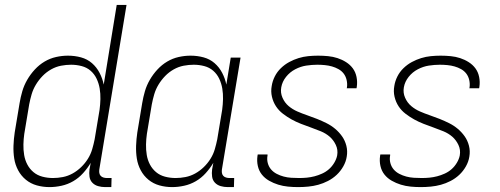

<svg xmlns="http://www.w3.org/2000/svg" viewBox="-20 -755 2040 783"><path d="M182 8Q155 8 130 1Q105 -6 85.5 -22Q66 -38 54 -60.5Q42 -83 38 -108.5Q34 -134 35 -161Q36 -188 40 -215L60 -335Q64 -359 71 -383Q78 -407 91 -429.5Q104 -452 122 -471.5Q140 -491 162 -504Q184 -517 208.5 -522.5Q233 -528 257 -528Q285 -528 310.5 -521Q336 -514 355 -497.5Q374 -481 386 -458Q398 -435 403 -410L456 -735H496L385 -64Q384 -57 385 -50Q386 -43 390.5 -38Q395 -33 402 -31Q409 -29 416 -29H435L434 8H409Q394 8 380 4Q366 0 356.5 -10Q347 -20 345 -34.5Q343 -49 345 -64L350 -91Q337 -69 319 -49Q301 -29 278.5 -16Q256 -3 231 2.5Q206 8 182 8ZM196 -29Q216 -29 236.5 -33Q257 -37 276 -47.5Q295 -58 311 -73.5Q327 -89 338.5 -107.5Q350 -126 356 -146.5Q362 -167 366 -187L386 -307Q389 -329 389.5 -351Q390 -373 386.5 -394Q383 -415 374 -434Q365 -453 349.5 -466.5Q334 -480 313 -485.5Q292 -491 270 -491Q250 -491 229 -487Q208 -483 188.5 -472Q169 -461 153.5 -445Q138 -429 126.5 -410Q115 -391 109 -370.5Q103 -350 99 -329L79 -209Q76 -188 75.5 -166Q75 -144 78.5 -123Q82 -102 91.5 -84Q101 -66 116.5 -53Q132 -40 153 -34.5Q174 -29 196 -29Z M682 8Q655 8 630 1Q605 -6 585.5 -22Q566 -38 554 -60.5Q542 -83 538 -108.5Q534 -134 535 -161Q536 -188 540 -215L560 -335Q564 -359 571 -383Q578 -407 591 -429.5Q604 -452 622 -471.5Q640 -491 662 -504Q684 -517 708.5 -522.5Q733 -528 757 -528Q785 -528 810.5 -521Q836 -514 855 -497.5Q874 -481 886 -458Q898 -435 903 -410L921 -520H961L885 -64Q884 -57 885 -50Q886 -43 890.5 -38Q895 -33 902 -31Q909 -29 916 -29H935L934 8H909Q894 8 880 4Q866 0 856.5 -10Q847 -20 845 -34.5Q843 -49 845 -64L850 -91Q837 -69 819 -49Q801 -29 778.5 -16Q756 -3 731 2.5Q706 8 682 8ZM696 -29Q716 -29 736.5 -33Q757 -37 776 -47.5Q795 -58 811 -73.5Q827 -89 838.5 -107.5Q850 -126 856 -146.5Q862 -167 866 -187L886 -307Q889 -329 889.5 -351Q890 -373 886.5 -394Q883 -415 874 -434Q865 -453 849.5 -466.5Q834 -480 813 -485.5Q792 -491 770 -491Q750 -491 729 -487Q708 -483 688.5 -472Q669 -461 653.5 -445Q638 -429 626.5 -410Q615 -391 609 -370.5Q603 -350 599 -329L579 -209Q576 -188 575.5 -166Q575 -144 578.5 -123Q582 -102 591.5 -84Q601 -66 616.5 -53Q632 -40 653 -34.5Q674 -29 696 -29Z M1196 8Q1175 8 1154.5 6Q1134 4 1114.5 -2Q1095 -8 1077.5 -18Q1060 -28 1048 -43Q1036 -58 1031.5 -78Q1027 -98 1030 -119L1031 -125H1071V-121Q1068 -105 1072 -90Q1076 -75 1085.5 -64Q1095 -53 1108.5 -46Q1122 -39 1137 -35Q1152 -31 1168 -30Q1184 -29 1200 -29Q1216 -29 1231.5 -30.5Q1247 -32 1262.5 -36Q1278 -40 1293.5 -47Q1309 -54 1321.5 -65Q1334 -76 1343 -91Q1352 -106 1355 -121Q1359 -144 1349.5 -164Q1340 -184 1324.5 -197.5Q1309 -211 1288.5 -219.5Q1268 -228 1248 -235Q1228 -242 1207.5 -250Q1187 -258 1169 -268Q1151 -278 1134 -291Q1117 -304 1105.5 -321.5Q1094 -339 1089 -360.5Q1084 -382 1088 -404Q1091 -424 1100.5 -443Q1110 -462 1125.5 -477Q1141 -492 1159.5 -502Q1178 -512 1197.5 -518Q1217 -524 1237 -526Q1257 -528 1277 -528Q1298 -528 1318 -526Q1338 -524 1356.5 -518Q1375 -512 1391.5 -501.5Q1408 -491 1419 -476Q1430 -461 1434 -441Q1438 -421 1435 -401L1434 -395H1394L1395 -399Q1397 -414 1393.5 -429Q1390 -444 1381.5 -455Q1373 -466 1360.5 -473Q1348 -480 1334 -484Q1320 -488 1304.5 -489.5Q1289 -491 1274 -491Q1252 -491 1229 -487.5Q1206 -484 1184 -472.5Q1162 -461 1146.5 -441.5Q1131 -422 1127 -399Q1123 -377 1132 -356.5Q1141 -336 1157 -322.5Q1173 -309 1192.5 -300.5Q1212 -292 1232.5 -285Q1253 -278 1273 -270Q1293 -262 1312 -252.5Q1331 -243 1347 -229.5Q1363 -216 1375 -199Q1387 -182 1392.5 -160.5Q1398 -139 1394 -116Q1391 -96 1380 -76.5Q1369 -57 1353 -42Q1337 -27 1317.5 -17Q1298 -7 1278 -1.5Q1258 4 1237 6Q1216 8 1196 8Z M1696 8Q1675 8 1654.5 6Q1634 4 1614.5 -2Q1595 -8 1577.5 -18Q1560 -28 1548 -43Q1536 -58 1531.5 -78Q1527 -98 1530 -119L1531 -125H1571V-121Q1568 -105 1572 -90Q1576 -75 1585.5 -64Q1595 -53 1608.5 -46Q1622 -39 1637 -35Q1652 -31 1668 -30Q1684 -29 1700 -29Q1716 -29 1731.5 -30.5Q1747 -32 1762.5 -36Q1778 -40 1793.5 -47Q1809 -54 1821.5 -65Q1834 -76 1843 -91Q1852 -106 1855 -121Q1859 -144 1849.5 -164Q1840 -184 1824.5 -197.5Q1809 -211 1788.5 -219.5Q1768 -228 1748 -235Q1728 -242 1707.5 -250Q1687 -258 1669 -268Q1651 -278 1634 -291Q1617 -304 1605.5 -321.5Q1594 -339 1589 -360.5Q1584 -382 1588 -404Q1591 -424 1600.5 -443Q1610 -462 1625.5 -477Q1641 -492 1659.5 -502Q1678 -512 1697.5 -518Q1717 -524 1737 -526Q1757 -528 1777 -528Q1798 -528 1818 -526Q1838 -524 1856.5 -518Q1875 -512 1891.5 -501.5Q1908 -491 1919 -476Q1930 -461 1934 -441Q1938 -421 1935 -401L1934 -395H1894L1895 -399Q1897 -414 1893.5 -429Q1890 -444 1881.5 -455Q1873 -466 1860.5 -473Q1848 -480 1834 -484Q1820 -488 1804.5 -489.5Q1789 -491 1774 -491Q1752 -491 1729 -487.5Q1706 -484 1684 -472.5Q1662 -461 1646.5 -441.5Q1631 -422 1627 -399Q1623 -377 1632 -356.5Q1641 -336 1657 -322.5Q1673 -309 1692.5 -300.5Q1712 -292 1732.5 -285Q1753 -278 1773 -270Q1793 -262 1812 -252.5Q1831 -243 1847 -229.5Q1863 -216 1875 -199Q1887 -182 1892.5 -160.5Q1898 -139 1894 -116Q1891 -96 1880 -76.5Q1869 -57 1853 -42Q1837 -27 1817.5 -17Q1798 -7 1778 -1.5Q1758 4 1737 6Q1716 8 1696 8Z"/></svg>

Font: Iosevka Term Curly Extralight
Style: Italic
Weight: 200
Italic angle: -9°
Designer: Belleve Invis
Foundry: Belleve Invis
Version: Version 32.3.0